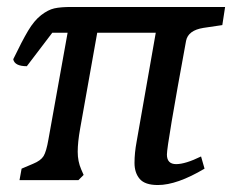

<svg xmlns="http://www.w3.org/2000/svg" viewBox="-20 -517 676 551"><path d="M185 -497H626L618 -445L564 -437Q520 -430 514 -400Q459 -101 459 -73.5Q459 -46 485.5 -46Q512 -46 557 -68L567 -33Q488 14 433 14Q396 14 381 -3.5Q366 -21 366 -49.5Q366 -78 372 -110L427 -423H259L210 -148Q203 -109 203 -81.5Q203 -54 213 -31L220 -15L205 0H36L42 -33L75 -47Q97 -56 105 -69Q113 -82 119 -117L174 -423H130L57 -327Q22 -327 18 -347Q43 -399 60.5 -428.5Q78 -458 98 -473.5Q118 -489 136 -493Q154 -497 185 -497Z"/></svg>

Font: Gabriela
Style: Regular
Weight: 400
Designer: Eduardo Rodriguez Tunni
Foundry: Eduardo Rodriguez Tunni
Version: Version 1.003